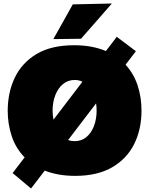

<svg xmlns="http://www.w3.org/2000/svg" viewBox="-20 -987 851 1095"><path d="M157 88 52 0Q70 -23.5 87 -45.8Q104 -68 120.5 -89.5Q70 -141 47 -210.2Q24 -279.5 24 -355Q24 -459 64.2 -543.8Q104.5 -628.5 188.2 -678.8Q272 -729 403 -729Q456 -729 501 -720.5Q546 -712 584 -696Q599.5 -716 614.8 -736.2Q630 -756.5 646 -777L755 -695Q740 -675 725.2 -656Q710.5 -637 696 -618Q742.5 -567.5 764.8 -500Q787 -432.5 787 -356Q787 -249 745 -165Q703 -81 619 -32.5Q535 16 409 16Q358 16 314.8 8.2Q271.5 0.5 235 -14Q215.5 11.5 196.2 36.8Q177 62 157 88ZM280 -356Q280 -329 285 -304.5L446 -515.5L450 -521Q429.5 -531 406 -531Q368 -531 339.8 -508Q311.5 -485 295.8 -445.2Q280 -405.5 280 -356ZM406 -182Q445 -182 473 -205.5Q501 -229 516 -268.5Q531 -308 531 -356Q531 -377.5 528 -397.5L368.5 -188.5Q386 -182 406 -182ZM284 -764Q312 -813.5 339.8 -863Q367.5 -912.5 395 -962L618 -967Q572.5 -914.5 528 -864Q483.5 -813.5 442 -766Z"/></svg>

Font: Commissioner Black
Style: Regular
Weight: 900
Designer: Kostas Bartsokas
Foundry: Kostas Bartsokas
Version: Version 1.000; ttfautohint (v1.8.3)